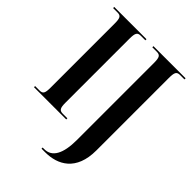

<svg xmlns="http://www.w3.org/2000/svg" viewBox="-267 -841 1208 1208"><g transform="rotate(45 337.5 -237.0)"><path d="M22 0H309V-10H269C239 -10 231 -23 231 -72V-639C231 -691 239 -704 269 -704H309V-714H22V-704H61C91 -704 98 -691 98 -639V-72C98 -23 91 -10 61 -10H22ZM329 240H361C473 240 581 184 581 4V-639C581 -691 588 -704 619 -704H657V-714H371V-704H410C440 -704 448 -691 448 -641V44C448 167 412 230 344 230H329Z"/></g></svg>

Font: Noto Serif Display ExtraCondensed
Style: Bold
Weight: 700
Width: 2
Designer: Monotype Design Team
Foundry: Monotype Imaging Inc.
Version: Version 2.009